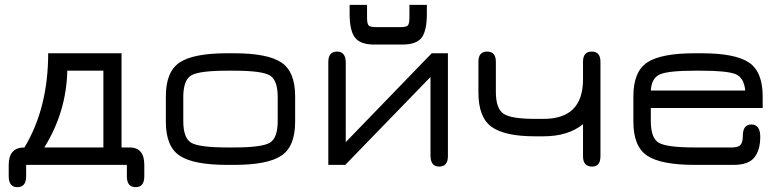

<svg xmlns="http://www.w3.org/2000/svg" viewBox="-20 -681 3226 793"><path d="M88 0V47Q88 92 52 92Q16 92 16 47V0Q16 -72 81 -72Q179 -235 179 -461H482V-72H515Q576 -72 576 0V47Q576 92 540 92Q504 92 504 47V0ZM407 -389H258Q254 -218 163 -72H407Z M947 0H918Q779 0 722 -38Q665 -76 665 -178V-283Q665 -385 722 -423Q779 -461 918 -461H947Q1085 -461 1142 -423Q1199 -385 1199 -283V-178Q1199 -76 1142 -38Q1085 0 947 0ZM918 -72H947Q1060 -72 1093.5 -91Q1127 -110 1127 -181V-280Q1127 -351 1093.5 -370Q1060 -389 947 -389H918Q804 -389 770.5 -370Q737 -351 737 -280V-181Q737 -110 770.5 -91Q804 -72 918 -72Z M1642 -497H1525Q1468 -497 1446 -526Q1424 -555 1424 -624V-661H1496V-608Q1496 -583 1502.5 -576Q1509 -569 1533 -569H1635Q1658 -569 1664.5 -576Q1671 -583 1671 -608V-661H1743V-624Q1743 -554 1721.5 -525.5Q1700 -497 1642 -497ZM1763 -461H1830V-36Q1830 7 1794 7Q1758 7 1758 -39V-363L1406 0H1336V-425Q1336 -468 1372 -468Q1408 -468 1408 -422V-94Z M2190 -190H2225Q2388 -190 2388 -353V-426Q2388 -468 2424 -468Q2460 -468 2460 -426V-36Q2460 7 2426 7Q2388 7 2388 -35V-168Q2326 -118 2225 -118H2190Q2065 -118 2010.5 -157Q1956 -196 1956 -299V-426Q1956 -468 1992 -468Q2028 -468 2028 -426V-302Q2028 -232 2060 -211Q2092 -190 2190 -190Z M3130 -283V-235H2668V-181Q2668 -110 2701.5 -91Q2735 -72 2849 -72H3003Q3029 -72 3038.5 -82.5Q3048 -93 3048 -120Q3048 -167 3084 -167Q3120 -166 3120 -116Q3120 -61 3095.5 -30.5Q3071 0 3010 0H2849Q2710 0 2653 -38Q2596 -76 2596 -178V-283Q2596 -385 2653 -423Q2710 -461 2849 -461H2878Q3016 -461 3073 -423Q3130 -385 3130 -283ZM2878 -389H2849Q2741 -389 2706 -374Q2671 -359 2668 -307H3058Q3053 -360 3018 -375Q2981 -389 2878 -389Z"/></svg>

Font: Jura SemiBold
Style: Regular
Weight: 600
Designer: Daniel Johnson, Alexei Vanyashin
Foundry: Daniel Johnson
Version: Version 5.103